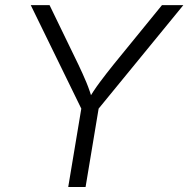

<svg xmlns="http://www.w3.org/2000/svg" viewBox="-20 -748 753 768"><path d="M252.9 0 305.2 -313.5 103 -727.5H178.2L293.5 -489.7Q311 -453.1 325.4 -418.7Q339.8 -384.3 353 -337.4H325.2Q354 -385.3 379.9 -419.9Q405.8 -454.6 434.1 -489.7L627.9 -727.5H713.4L374.5 -313.5L322.3 0Z"/></svg>

Font: Inter Light
Style: Italic
Weight: 300
Italic angle: -9.3988°
Designer: Rasmus Andersson
Foundry: rsms
Version: Version 4.001;git-66647c0bb